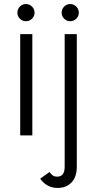

<svg xmlns="http://www.w3.org/2000/svg" viewBox="-20 -670 480 950"><path d="M80 -501H140V0H80ZM66 -607Q66 -625 78.5 -637.5Q91 -650 108 -650Q126 -650 138.5 -637.5Q151 -625 151 -607Q151 -590 138.5 -577.5Q126 -565 108 -565Q91 -565 78.5 -577.5Q66 -590 66 -607ZM179 214 225 181Q232 191 240.5 197.5Q249 204 263 204Q300 204 300 155V-501H360V155Q360 205 334 232.5Q308 260 265 260Q237 260 215 247.5Q193 235 179 214ZM285 -607Q285 -625 297.5 -637.5Q310 -650 327 -650Q345 -650 357.5 -637.5Q370 -625 370 -607Q370 -590 357.5 -577.5Q345 -565 327 -565Q310 -565 297.5 -577.5Q285 -590 285 -607Z"/></svg>

Font: Bellota Text
Style: Regular
Weight: 400
Designer: Kemie Guaida
Foundry: Kemie Guaida
Version: Version 4.001